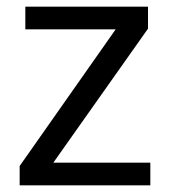

<svg xmlns="http://www.w3.org/2000/svg" viewBox="-20 -556 510 576"><path d="M431 0H39V-58L327 -468H56V-536H424V-470L140 -68H431Z"/></svg>

Font: Noto Sans Multani
Style: Regular
Weight: 400
Designer: Monotype Design Team
Foundry: Monotype Imaging Inc.
Version: Version 2.002; ttfautohint (v1.8.4.7-5d5b)